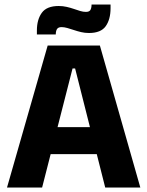

<svg xmlns="http://www.w3.org/2000/svg" viewBox="-20 -844 663 864"><path d="M11.5 0 194.5 -639H429.5L611.5 0H453.5L318 -536H306.5L169.5 0ZM167 -150.5V-272H455V-150.5ZM380.5 -695.5Q362 -695.5 345 -699.5Q328 -703.5 312.5 -708.8Q297 -714 283 -718Q269 -722 257 -722Q243 -722 237.2 -714.2Q231.5 -706.5 231 -691V-689H146V-707Q146 -755.5 168 -786.2Q190 -817 244 -817Q263 -817 280.2 -813Q297.5 -809 312.5 -803.8Q327.5 -798.5 341 -794.5Q354.5 -790.5 366.5 -790.5Q381 -790.5 386.2 -798.2Q391.5 -806 392 -821.5V-823.5H477.5V-807Q477.5 -757 455.8 -726.2Q434 -695.5 380.5 -695.5Z"/></svg>

Font: Anek Tamil
Style: Bold
Weight: 700
Designer: Aadarsh Rajan (Tamil), Yesha Goshar (Latin)
Foundry: Ek Type
Version: Version 1.003